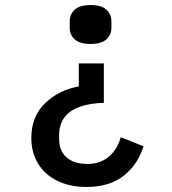

<svg xmlns="http://www.w3.org/2000/svg" viewBox="-20 -546 680 760"><path d="M104 0Q104 -85 158.5 -137.5Q213 -190 292 -204V-295H391V-139Q214 -133 214 -11V3Q214 52 244 77.5Q274 103 326 103Q377 103 411 74Q445 45 458 -3L548 33Q527 103 471 148.5Q415 194 322 194Q257 194 207.5 170Q158 146 131 102Q104 58 104 0ZM256 -460Q256 -490 276 -508Q296 -526 339 -526Q381 -526 401 -508Q421 -490 421 -460V-437Q421 -408 401 -390Q381 -372 339 -372Q296 -372 276 -390Q256 -408 256 -437Z"/></svg>

Font: Writer Medium
Style: Regular
Weight: 500
Monospace: yes
Designer: Mike Abbink, Paul van der Laan, Pieter van Rosmalen
Foundry: Bold Monday
Version: Version 2.001 2020